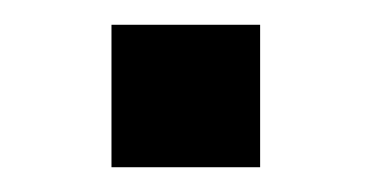

<svg xmlns="http://www.w3.org/2000/svg" viewBox="-20 -361 300 155"><path d="M70 -341H190V-226H70Z"/></svg>

Font: Mozilla Text BETA Medium
Style: Regular
Weight: 500
Designer: Studio DRAMA
Foundry: Studio DRAMA
Version: Version 0.100